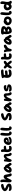

<svg xmlns="http://www.w3.org/2000/svg" viewBox="6071 -6871 820 13002"><g transform="rotate(-90 6481.0 -370.0)"><path d="M253 9Q153 9 102 -32Q51 -73 51 -129Q51 -155 62.5 -170Q74 -185 99 -185Q115 -185 127.5 -181Q140 -177 154.5 -171.5Q169 -166 188.5 -162Q208 -158 237 -158Q267 -158 288 -159.5Q309 -161 326.5 -164Q344 -167 366 -172Q358 -188 331 -201.5Q304 -215 266.5 -230Q229 -245 189.5 -263.5Q150 -282 115.5 -308Q81 -334 59.5 -370Q38 -406 38 -455Q38 -502 66 -541.5Q94 -581 140 -612.5Q186 -644 238.5 -665.5Q291 -687 341.5 -698.5Q392 -710 429 -710Q465 -710 486 -696.5Q507 -683 516 -661.5Q525 -640 525 -615Q525 -590 512 -570.5Q499 -551 471 -546Q397 -532 339.5 -515.5Q282 -499 249.5 -482.5Q217 -466 217 -451Q217 -435 241 -420.5Q265 -406 302.5 -391Q340 -376 382 -357.5Q424 -339 461.5 -313Q499 -287 523 -252Q547 -217 547 -168Q547 -122 529 -88.5Q511 -55 474 -33.5Q437 -12 382 -1.5Q327 9 253 9Z M741 6Q707 6 683 -12Q659 -30 646 -62Q633 -94 633 -135Q633 -226 639 -298.5Q645 -371 650.5 -430Q656 -489 656 -538Q656 -579 652.5 -605.5Q649 -632 645 -652Q641 -672 641 -694Q641 -720 657.5 -740Q674 -760 714 -760Q749 -760 775 -741.5Q801 -723 815.5 -678.5Q830 -634 830 -557Q830 -523 826.5 -479.5Q823 -436 819.5 -372.5Q816 -309 816 -214L778 -291Q813 -372 850.5 -425.5Q888 -479 927.5 -505.5Q967 -532 1007 -532Q1067 -532 1101 -500.5Q1135 -469 1152 -410Q1169 -351 1178 -267Q1184 -218 1192.5 -189.5Q1201 -161 1210.5 -144Q1220 -127 1228 -113Q1234 -102 1237.5 -89.5Q1241 -77 1241 -65Q1241 -30 1219.5 -9Q1198 12 1157 12Q1113 12 1086.5 -7.5Q1060 -27 1045.5 -62Q1031 -97 1024 -143Q1016 -199 1010 -233.5Q1004 -268 998 -290Q992 -312 984 -332Q969 -322 942.5 -285.5Q916 -249 882.5 -187.5Q849 -126 811 -41Q798 -12 782.5 -3Q767 6 741 6Z M1470 10Q1416 10 1375 -9Q1334 -28 1311 -62.5Q1288 -97 1288 -143Q1288 -195 1305.5 -249.5Q1323 -304 1354 -353.5Q1385 -403 1425 -442Q1465 -481 1510 -503.5Q1555 -526 1600 -526Q1642 -526 1671 -498.5Q1700 -471 1700 -420Q1700 -403 1690.5 -393.5Q1681 -384 1668 -381Q1606 -370 1558 -331Q1510 -292 1482.5 -238.5Q1455 -185 1455 -127Q1455 -113 1457 -101.5Q1459 -90 1464 -73L1390 -187Q1415 -170 1434 -164Q1453 -158 1477 -158Q1524 -158 1566 -217.5Q1608 -277 1625 -392Q1629 -418 1649.5 -432Q1670 -446 1695 -446Q1738 -446 1769 -424.5Q1800 -403 1813 -372Q1833 -329 1848.5 -292Q1864 -255 1884.5 -220Q1905 -185 1940 -147Q1955 -131 1955.5 -105.5Q1956 -80 1945.5 -54Q1935 -28 1914.5 -10.5Q1894 7 1865 7Q1846 7 1834 0Q1822 -7 1814 -16Q1792 -43 1775 -67.5Q1758 -92 1743 -118.5Q1728 -145 1714.5 -177Q1701 -209 1686 -249L1746 -255Q1716 -154 1672 -96Q1628 -38 1576 -14Q1524 10 1470 10Z M2547 10Q2501 10 2468 -25Q2435 -60 2417.5 -128.5Q2400 -197 2400 -299Q2400 -315 2399 -327Q2398 -339 2394.5 -348.5Q2391 -358 2384 -365.5Q2377 -373 2366 -379Q2393 -378 2411.5 -374.5Q2430 -371 2439 -358.5Q2448 -346 2445 -317Q2426 -340 2413.5 -348.5Q2401 -357 2387 -357Q2368 -357 2344 -336Q2320 -315 2293.5 -275.5Q2267 -236 2241.5 -181Q2216 -126 2193 -59Q2180 -19 2163 -5Q2146 9 2115 9Q2063 9 2040 -36Q2017 -81 2017 -151Q2017 -200 2021.5 -236Q2026 -272 2031.5 -303Q2037 -334 2041.5 -366Q2046 -398 2046 -437Q2046 -478 2064.5 -497Q2083 -516 2120 -516Q2157 -516 2177.5 -494Q2198 -472 2198 -422Q2198 -394 2194 -373.5Q2190 -353 2185 -330.5Q2180 -308 2176 -274Q2172 -240 2172 -186L2129 -242Q2163 -337 2209.5 -399.5Q2256 -462 2308 -493Q2360 -524 2409 -524Q2484 -524 2520 -482Q2556 -440 2556 -370Q2556 -302 2560.5 -256Q2565 -210 2575.5 -182Q2586 -154 2602 -137Q2617 -122 2625 -106Q2633 -90 2633 -65Q2633 -36 2610.5 -13Q2588 10 2547 10Z M2935 13Q2843 13 2787 -25Q2731 -63 2706.5 -132Q2682 -201 2682 -292Q2682 -341 2686.5 -379Q2691 -417 2695 -452.5Q2699 -488 2699 -530Q2699 -570 2694 -595Q2689 -620 2689 -644Q2689 -672 2707.5 -694Q2726 -716 2767 -716Q2817 -716 2846 -681Q2875 -646 2875 -558Q2875 -533 2872 -505Q2869 -477 2865 -445.5Q2861 -414 2858 -377.5Q2855 -341 2855 -298Q2855 -246 2867 -215Q2879 -184 2902.5 -171Q2926 -158 2961 -158Q2984 -158 2999 -162.5Q3014 -167 3026 -171.5Q3038 -176 3052 -176Q3079 -176 3093 -160Q3107 -144 3107 -110Q3107 -58 3067 -22.5Q3027 13 2935 13ZM2831 -327Q2785 -308 2759.5 -329.5Q2734 -351 2734 -391Q2734 -423 2745 -449Q2756 -475 2802 -492Q2830 -502 2862.5 -509.5Q2895 -517 2929 -521Q2963 -525 2994 -525Q3039 -525 3065 -513.5Q3091 -502 3102 -482Q3113 -462 3113 -436Q3113 -408 3095.5 -392Q3078 -376 3051 -374Q3005 -371 2969.5 -366Q2934 -361 2902 -352Q2870 -343 2831 -327Z M3432 10Q3340 10 3281.5 -18.5Q3223 -47 3195.5 -96.5Q3168 -146 3168 -210Q3168 -265 3189 -320.5Q3210 -376 3249 -422.5Q3288 -469 3343 -497Q3398 -525 3466 -525Q3556 -525 3612.5 -480Q3669 -435 3669 -349Q3669 -292 3633.5 -256Q3598 -220 3539 -203Q3480 -186 3410 -186Q3358 -186 3327.5 -207Q3297 -228 3297 -256Q3297 -271 3304 -278.5Q3311 -286 3327 -286Q3338 -286 3352.5 -283.5Q3367 -281 3391 -281Q3419 -281 3446 -288.5Q3473 -296 3491.5 -309Q3510 -322 3510 -338Q3510 -356 3500.5 -365Q3491 -374 3469 -374Q3430 -374 3400.5 -347Q3371 -320 3354 -277Q3337 -234 3337 -187Q3337 -168 3344.5 -155.5Q3352 -143 3370 -137.5Q3388 -132 3419 -132Q3478 -132 3518 -142Q3558 -152 3585 -165.5Q3612 -179 3632.5 -189Q3653 -199 3673 -199Q3695 -199 3705.5 -185.5Q3716 -172 3716 -145Q3716 -117 3696 -89Q3676 -61 3639 -39Q3602 -17 3549.5 -3.5Q3497 10 3432 10Z M3967 11Q3948 11 3924 5Q3900 -1 3876 -19.5Q3852 -38 3832 -74Q3812 -110 3800 -169Q3788 -228 3788 -317Q3788 -390 3791.5 -454.5Q3795 -519 3802 -579Q3809 -639 3819 -696Q3825 -730 3843 -745Q3861 -760 3893 -760Q3938 -760 3962.5 -728Q3987 -696 3987 -625Q3987 -594 3983.5 -559.5Q3980 -525 3976 -485.5Q3972 -446 3968.5 -399.5Q3965 -353 3965 -297Q3965 -247 3967.5 -219Q3970 -191 3974 -178Q3978 -165 3983.5 -162Q3989 -159 3995 -159Q4001 -159 4006 -159.5Q4011 -160 4015 -160.5Q4019 -161 4023 -161Q4055 -161 4066.5 -142Q4078 -123 4078 -94Q4078 -61 4064 -37.5Q4050 -14 4025 -1.5Q4000 11 3967 11Z M4313 11Q4294 11 4270 5Q4246 -1 4222 -19.5Q4198 -38 4178 -74Q4158 -110 4146 -169Q4134 -228 4134 -317Q4134 -390 4137.5 -454.5Q4141 -519 4148 -579Q4155 -639 4165 -696Q4171 -730 4189 -745Q4207 -760 4239 -760Q4284 -760 4308.5 -728Q4333 -696 4333 -625Q4333 -594 4329.5 -559.5Q4326 -525 4322 -485.5Q4318 -446 4314.5 -399.5Q4311 -353 4311 -297Q4311 -247 4313.5 -219Q4316 -191 4320 -178Q4324 -165 4329.5 -162Q4335 -159 4341 -159Q4347 -159 4352 -159.5Q4357 -160 4361 -160.5Q4365 -161 4369 -161Q4401 -161 4412.5 -142Q4424 -123 4424 -94Q4424 -61 4410 -37.5Q4396 -14 4371 -1.5Q4346 11 4313 11Z M5043 9Q4943 9 4892 -32Q4841 -73 4841 -129Q4841 -155 4852.5 -170Q4864 -185 4889 -185Q4905 -185 4917.5 -181Q4930 -177 4944.5 -171.5Q4959 -166 4978.5 -162Q4998 -158 5027 -158Q5057 -158 5078 -159.5Q5099 -161 5116.5 -164Q5134 -167 5156 -172Q5148 -188 5121 -201.5Q5094 -215 5056.5 -230Q5019 -245 4979.5 -263.5Q4940 -282 4905.5 -308Q4871 -334 4849.5 -370Q4828 -406 4828 -455Q4828 -502 4856 -541.5Q4884 -581 4930 -612.5Q4976 -644 5028.5 -665.5Q5081 -687 5131.5 -698.5Q5182 -710 5219 -710Q5255 -710 5276 -696.5Q5297 -683 5306 -661.5Q5315 -640 5315 -615Q5315 -590 5302 -570.5Q5289 -551 5261 -546Q5187 -532 5129.5 -515.5Q5072 -499 5039.5 -482.5Q5007 -466 5007 -451Q5007 -435 5031 -420.5Q5055 -406 5092.5 -391Q5130 -376 5172 -357.5Q5214 -339 5251.5 -313Q5289 -287 5313 -252Q5337 -217 5337 -168Q5337 -122 5319 -88.5Q5301 -55 5264 -33.5Q5227 -12 5172 -1.5Q5117 9 5043 9Z M5575 10Q5521 10 5480 -9Q5439 -28 5416 -62.5Q5393 -97 5393 -143Q5393 -195 5410.5 -249.5Q5428 -304 5459 -353.5Q5490 -403 5530 -442Q5570 -481 5615 -503.5Q5660 -526 5705 -526Q5747 -526 5776 -498.5Q5805 -471 5805 -420Q5805 -403 5795.5 -393.5Q5786 -384 5773 -381Q5711 -370 5663 -331Q5615 -292 5587.5 -238.5Q5560 -185 5560 -127Q5560 -113 5562 -101.5Q5564 -90 5569 -73L5495 -187Q5520 -170 5539 -164Q5558 -158 5582 -158Q5629 -158 5671 -217.5Q5713 -277 5730 -392Q5734 -418 5754.5 -432Q5775 -446 5800 -446Q5843 -446 5874 -424.5Q5905 -403 5918 -372Q5938 -329 5953.5 -292Q5969 -255 5989.5 -220Q6010 -185 6045 -147Q6060 -131 6060.5 -105.5Q6061 -80 6050.5 -54Q6040 -28 6019.5 -10.5Q5999 7 5970 7Q5951 7 5939 0Q5927 -7 5919 -16Q5897 -43 5880 -67.5Q5863 -92 5848 -118.5Q5833 -145 5819.5 -177Q5806 -209 5791 -249L5851 -255Q5829 -179 5798 -128Q5767 -77 5731 -46.5Q5695 -16 5655.5 -3Q5616 10 5575 10Z M6652 10Q6606 10 6573 -25Q6540 -60 6522.5 -128.5Q6505 -197 6505 -299Q6505 -315 6504 -327Q6503 -339 6499.5 -348.5Q6496 -358 6489 -365.5Q6482 -373 6471 -379Q6498 -378 6516.5 -374.5Q6535 -371 6544 -358.5Q6553 -346 6550 -317Q6531 -340 6518.5 -348.5Q6506 -357 6492 -357Q6473 -357 6449 -336Q6425 -315 6398.5 -275.5Q6372 -236 6346.5 -181Q6321 -126 6298 -59Q6285 -19 6268 -5Q6251 9 6220 9Q6168 9 6145 -36Q6122 -81 6122 -151Q6122 -200 6126.5 -236Q6131 -272 6136.5 -303Q6142 -334 6146.5 -366Q6151 -398 6151 -437Q6151 -478 6169.5 -497Q6188 -516 6225 -516Q6262 -516 6282.5 -494Q6303 -472 6303 -422Q6303 -394 6299 -373.5Q6295 -353 6290 -330.5Q6285 -308 6281 -274Q6277 -240 6277 -186L6234 -242Q6268 -337 6314.5 -399.5Q6361 -462 6413 -493Q6465 -524 6514 -524Q6589 -524 6625 -482Q6661 -440 6661 -370Q6661 -302 6665.5 -256Q6670 -210 6680.5 -182Q6691 -154 6707 -137Q6722 -122 6730 -106Q6738 -90 6738 -65Q6738 -36 6715.5 -13Q6693 10 6652 10Z M6971 10Q6902 10 6860 -8.5Q6818 -27 6799 -57Q6780 -87 6780 -122Q6780 -147 6795 -162Q6810 -177 6840 -177Q6855 -177 6869.5 -172.5Q6884 -168 6899.5 -162.5Q6915 -157 6933 -152.5Q6951 -148 6973 -148Q7025 -148 7054 -157.5Q7083 -167 7098 -181Q7087 -192 7061 -197Q7035 -202 7001.5 -206Q6968 -210 6932.5 -217.5Q6897 -225 6867 -239Q6837 -253 6818.5 -278Q6800 -303 6800 -344Q6800 -395 6826 -430Q6852 -465 6894.5 -486Q6937 -507 6988 -516Q7039 -525 7088 -525Q7135 -525 7164 -510Q7193 -495 7207 -470Q7221 -445 7221 -415Q7221 -386 7207.5 -369Q7194 -352 7170 -352Q7153 -352 7141.5 -353.5Q7130 -355 7117.5 -356.5Q7105 -358 7083 -358Q7040 -358 7010 -351Q6980 -344 6963 -332Q6972 -321 6997.5 -315.5Q7023 -310 7058 -305.5Q7093 -301 7130 -294.5Q7167 -288 7198.5 -274.5Q7230 -261 7250 -237.5Q7270 -214 7270 -176Q7270 -110 7231.5 -69Q7193 -28 7125.5 -9Q7058 10 6971 10Z M8002 7Q7927 7 7872 -16.5Q7817 -40 7781 -81.5Q7745 -123 7727 -177.5Q7709 -232 7709 -293Q7709 -323 7713 -360Q7717 -397 7725.5 -438.5Q7734 -480 7746 -523Q7757 -564 7784.5 -585Q7812 -606 7850 -606Q7870 -606 7885.5 -598.5Q7901 -591 7910 -577Q7919 -563 7919 -542Q7919 -521 7910.5 -483Q7902 -445 7893.5 -396Q7885 -347 7885 -291Q7885 -255 7899 -226.5Q7913 -198 7939.5 -181.5Q7966 -165 8003 -165Q8043 -165 8075 -170.5Q8107 -176 8132 -183Q8157 -190 8176.5 -195.5Q8196 -201 8211 -201Q8242 -201 8258 -185.5Q8274 -170 8274 -139Q8274 -92 8241.5 -59.5Q8209 -27 8148 -10Q8087 7 8002 7ZM7842 -241Q7819 -236 7806 -246.5Q7793 -257 7788 -277.5Q7783 -298 7783 -322Q7783 -353 7801.5 -377Q7820 -401 7848 -408Q7872 -414 7899.5 -419Q7927 -424 7960.5 -428.5Q7994 -433 8035.5 -436.5Q8077 -440 8129 -442Q8176 -442 8195.5 -424.5Q8215 -407 8215 -378Q8215 -332 8187.5 -306.5Q8160 -281 8118 -278Q8068 -275 8028 -271Q7988 -267 7955.5 -262.5Q7923 -258 7895.5 -252.5Q7868 -247 7842 -241ZM7811 -506Q7752 -506 7721 -533Q7690 -560 7690 -597Q7690 -616 7699.5 -633Q7709 -650 7743 -659Q7808 -677 7881.5 -688.5Q7955 -700 8021 -706Q8087 -712 8130 -712Q8211 -712 8244 -687Q8277 -662 8277 -618Q8277 -587 8258.5 -566Q8240 -545 8204 -545Q8146 -545 8085.5 -539Q8025 -533 7970.5 -525.5Q7916 -518 7874 -512Q7832 -506 7811 -506Z M8405 17Q8379 17 8362.5 3Q8346 -11 8344 -40Q8342 -69 8360 -113Q8374 -148 8396.5 -187.5Q8419 -227 8449 -267.5Q8479 -308 8515.5 -348Q8552 -388 8594 -424Q8636 -460 8683 -490Q8701 -502 8719 -509.5Q8737 -517 8754 -521Q8771 -525 8785 -525Q8817 -525 8839.5 -503Q8862 -481 8862 -439Q8862 -412 8849 -394.5Q8836 -377 8816 -365Q8753 -327 8698 -277Q8643 -227 8595 -168.5Q8547 -110 8504 -48Q8480 -12 8456.5 2.5Q8433 17 8405 17ZM8798 16Q8770 16 8745.5 3Q8721 -10 8696 -46Q8671 -83 8635 -125Q8599 -167 8558 -208.5Q8517 -250 8476 -287.5Q8435 -325 8399 -353Q8374 -373 8359 -391Q8344 -409 8344 -441Q8344 -465 8352.5 -484Q8361 -503 8377 -514Q8393 -525 8415 -525Q8435 -525 8454 -516.5Q8473 -508 8502 -486Q8523 -470 8556.5 -439Q8590 -408 8628.5 -369Q8667 -330 8705 -288.5Q8743 -247 8775.5 -210Q8808 -173 8827 -146Q8858 -103 8866 -79.5Q8874 -56 8874 -42Q8874 -14 8853.5 1Q8833 16 8798 16Z M9198 13Q9106 13 9050 -25Q8994 -63 8969.5 -132Q8945 -201 8945 -292Q8945 -341 8949.5 -379Q8954 -417 8958 -452.5Q8962 -488 8962 -530Q8962 -570 8957 -595Q8952 -620 8952 -644Q8952 -672 8970.5 -694Q8989 -716 9030 -716Q9080 -716 9109 -681Q9138 -646 9138 -558Q9138 -533 9135 -505Q9132 -477 9128 -445.5Q9124 -414 9121 -377.5Q9118 -341 9118 -298Q9118 -246 9130 -215Q9142 -184 9165.5 -171Q9189 -158 9224 -158Q9247 -158 9262 -162.5Q9277 -167 9289 -171.5Q9301 -176 9315 -176Q9342 -176 9356 -160Q9370 -144 9370 -110Q9370 -58 9330 -22.5Q9290 13 9198 13ZM9094 -327Q9048 -308 9022.5 -329.5Q8997 -351 8997 -391Q8997 -423 9008 -449Q9019 -475 9065 -492Q9107 -507 9158.5 -516Q9210 -525 9257 -525Q9325 -525 9350.5 -499.5Q9376 -474 9376 -436Q9376 -408 9358.5 -392Q9341 -376 9314 -374Q9268 -371 9232.5 -366Q9197 -361 9165 -352Q9133 -343 9094 -327Z M9588 12Q9561 12 9540.5 -4Q9520 -20 9508 -49Q9496 -78 9496 -115Q9496 -185 9492.5 -237Q9489 -289 9481 -329.5Q9473 -370 9460 -403Q9450 -429 9447 -441.5Q9444 -454 9444 -468Q9444 -489 9459.5 -502Q9475 -515 9510 -515Q9542 -515 9566.5 -504.5Q9591 -494 9609 -470Q9627 -446 9639 -404.5Q9651 -363 9657 -300L9589 -278Q9611 -333 9642.5 -377.5Q9674 -422 9712 -454Q9750 -486 9790.5 -503.5Q9831 -521 9870 -521Q9916 -521 9937 -496Q9958 -471 9958 -429Q9958 -400 9939.5 -379.5Q9921 -359 9878 -337Q9824 -310 9787 -280.5Q9750 -251 9727 -219Q9704 -187 9692 -153Q9680 -119 9675 -82Q9670 -44 9658.5 -23.5Q9647 -3 9629.5 4.5Q9612 12 9588 12Z M10135 10Q10081 10 10040 -9Q9999 -28 9976 -62.5Q9953 -97 9953 -143Q9953 -195 9970.5 -249.5Q9988 -304 10019 -353.5Q10050 -403 10090 -442Q10130 -481 10175 -503.5Q10220 -526 10265 -526Q10307 -526 10336 -498.5Q10365 -471 10365 -420Q10365 -403 10355.5 -393.5Q10346 -384 10333 -381Q10271 -370 10223 -331Q10175 -292 10147.5 -238.5Q10120 -185 10120 -127Q10120 -113 10122 -101.5Q10124 -90 10129 -73L10055 -187Q10080 -170 10099 -164Q10118 -158 10142 -158Q10189 -158 10231 -217.5Q10273 -277 10290 -392Q10294 -418 10314.5 -432Q10335 -446 10360 -446Q10403 -446 10434 -424.5Q10465 -403 10478 -372Q10498 -329 10513.5 -292Q10529 -255 10549.5 -220Q10570 -185 10605 -147Q10620 -131 10620.5 -105.5Q10621 -80 10610.5 -54Q10600 -28 10579.5 -10.5Q10559 7 10530 7Q10511 7 10499 0Q10487 -7 10479 -16Q10457 -43 10440 -67.5Q10423 -92 10408 -118.5Q10393 -145 10379.5 -177Q10366 -209 10351 -249L10411 -255Q10389 -179 10358 -128Q10327 -77 10291 -46.5Q10255 -16 10215.5 -3Q10176 10 10135 10Z M10871 18Q10823 18 10785.5 -10.5Q10748 -39 10722 -88Q10696 -137 10682.5 -199.5Q10669 -262 10669 -331Q10669 -385 10671.5 -422.5Q10674 -460 10680.5 -496Q10687 -532 10699 -579Q10706 -605 10726.5 -617Q10747 -629 10765 -629Q10792 -629 10812 -615Q10832 -601 10843 -579.5Q10854 -558 10851 -535Q10848 -496 10846 -468.5Q10844 -441 10843 -413.5Q10842 -386 10842 -347Q10842 -272 10848 -230Q10854 -188 10864.5 -170.5Q10875 -153 10889 -153Q10907 -153 10929 -157.5Q10951 -162 10971 -169.5Q10991 -177 11004 -186.5Q11017 -196 11017 -205Q11017 -223 11005 -234.5Q10993 -246 10968 -252.5Q10943 -259 10905.5 -261.5Q10868 -264 10817 -263Q10789 -262 10771.5 -283Q10754 -304 10754 -336Q10754 -350 10765.5 -364.5Q10777 -379 10793 -383Q10808 -387 10837 -397Q10866 -407 10899.5 -419.5Q10933 -432 10963.5 -446.5Q10994 -461 11013.5 -475Q11033 -489 11033 -501Q11033 -509 11027.5 -514Q11022 -519 11001.5 -522Q10981 -525 10938 -526.5Q10895 -528 10820 -528Q10786 -528 10753 -526Q10720 -524 10705 -524Q10674 -524 10657.5 -542Q10641 -560 10641 -589Q10641 -648 10682 -680Q10723 -712 10826 -712Q10908 -712 10978.5 -702.5Q11049 -693 11101.5 -672Q11154 -651 11183.5 -615Q11213 -579 11213 -525Q11213 -494 11197.5 -459Q11182 -424 11137 -389.5Q11092 -355 11005 -323L10996 -378Q11050 -372 11086.5 -356.5Q11123 -341 11145 -319Q11167 -297 11177 -272Q11187 -247 11187 -222Q11187 -156 11156.5 -110.5Q11126 -65 11077.5 -36.5Q11029 -8 10974.5 5Q10920 18 10871 18Z M11584 12Q11494 12 11424 -23.5Q11354 -59 11314 -122Q11274 -185 11274 -266Q11274 -315 11296.5 -362.5Q11319 -410 11356.5 -448.5Q11394 -487 11440.5 -510Q11487 -533 11534 -533Q11554 -533 11571.5 -526.5Q11589 -520 11600 -506.5Q11611 -493 11611 -470Q11611 -430 11594 -399Q11577 -368 11526 -352Q11507 -346 11489.5 -332Q11472 -318 11460.5 -298.5Q11449 -279 11449 -259Q11449 -210 11484 -179.5Q11519 -149 11579 -149Q11628 -149 11660 -179Q11692 -209 11692 -258Q11692 -300 11665 -325.5Q11638 -351 11596 -351Q11575 -351 11561 -339Q11547 -327 11527 -307Q11513 -293 11501.5 -284.5Q11490 -276 11478 -272.5Q11466 -269 11450 -269Q11431 -269 11415.5 -284.5Q11400 -300 11400 -345Q11400 -376 11416 -406.5Q11432 -437 11458 -461.5Q11484 -486 11516 -501Q11548 -516 11580 -516Q11670 -516 11733.5 -485.5Q11797 -455 11830.5 -399Q11864 -343 11864 -266Q11864 -187 11827 -124Q11790 -61 11727 -24.5Q11664 12 11584 12Z M12135 11Q12116 11 12092 5Q12068 -1 12044 -19.5Q12020 -38 12000 -74Q11980 -110 11968 -169Q11956 -228 11956 -317Q11956 -390 11959.5 -454.5Q11963 -519 11970 -579Q11977 -639 11987 -696Q11993 -730 12011 -745Q12029 -760 12061 -760Q12106 -760 12130.5 -728Q12155 -696 12155 -625Q12155 -594 12151.5 -559.5Q12148 -525 12144 -485.5Q12140 -446 12136.5 -399.5Q12133 -353 12133 -297Q12133 -247 12135.5 -219Q12138 -191 12142 -178Q12146 -165 12151.5 -162Q12157 -159 12163 -159Q12169 -159 12174 -159.5Q12179 -160 12183 -160.5Q12187 -161 12191 -161Q12223 -161 12234.5 -142Q12246 -123 12246 -94Q12246 -61 12232 -37.5Q12218 -14 12193 -1.5Q12168 11 12135 11Z M12547 9Q12489 9 12440.5 -14Q12392 -37 12357 -77Q12322 -117 12303 -169Q12284 -221 12284 -279Q12284 -354 12315.5 -410Q12347 -466 12404 -497Q12461 -528 12536 -527Q12592 -527 12632 -511.5Q12672 -496 12694 -465.5Q12716 -435 12716 -389Q12716 -364 12705.5 -348.5Q12695 -333 12680 -333Q12670 -333 12661.5 -336Q12653 -339 12643 -342.5Q12633 -346 12618.5 -349Q12604 -352 12581 -352Q12530 -352 12499 -333Q12468 -314 12468 -279Q12468 -254 12480 -228Q12492 -202 12509.5 -184Q12527 -166 12542 -166Q12591 -166 12629 -226.5Q12667 -287 12689.5 -401.5Q12712 -516 12712 -678Q12712 -717 12731 -738.5Q12750 -760 12783 -760Q12836 -760 12866.5 -717.5Q12897 -675 12892 -593Q12888 -530 12878 -483Q12868 -436 12859.5 -392Q12851 -348 12851 -294Q12851 -234 12858.5 -199.5Q12866 -165 12877.5 -147.5Q12889 -130 12900 -120.5Q12911 -111 12918.5 -101Q12926 -91 12926 -71Q12926 -29 12900 -4.5Q12874 20 12831 20Q12800 20 12773.5 5Q12747 -10 12727 -35.5Q12707 -61 12696.5 -94Q12686 -127 12686 -163L12783 -192Q12759 -117 12718 -73Q12677 -29 12631 -10Q12585 9 12547 9Z"/></g></svg>

Font: Shantell Sans ExtraBold
Style: Regular
Weight: 800
Designer: Stephen Nixon, Anya Danilova, Shantell Martin
Foundry: Arrow Type
Version: Version 1.011;[c5ecc13dd]